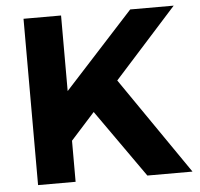

<svg xmlns="http://www.w3.org/2000/svg" viewBox="-51 -752 839 805"><g transform="rotate(-5 368.5 -350.0)"><path d="M336 -285 235 -173V0H77V-700H235V-382L526 -700H709L446 -408L727 0H537Z"/></g></svg>

Font: Montserrat Semi Bold
Style: Regular
Weight: 600
Designer: Julieta Ulanovsky
Foundry: Julieta Ulanovsky
Version: Version 3.001 September 28, 2015